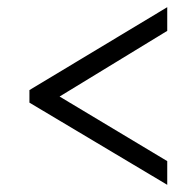

<svg xmlns="http://www.w3.org/2000/svg" viewBox="-20 -626 532 535"><path d="M62 -340V-375L446 -606V-540L146 -357L446 -177V-111Z"/></svg>

Font: Noto Serif Narrow
Style: Italic
Weight: 400
Width: 4
Italic angle: -12°
Designer: Monotype Design Team
Foundry: Monotype Imaging Inc.
Version: Version 1.001